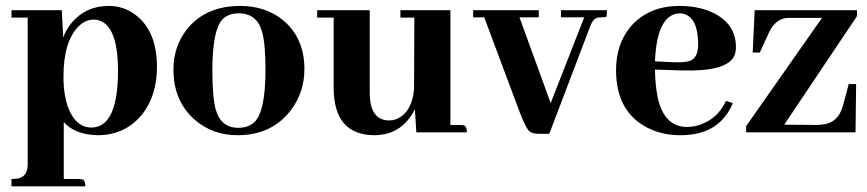

<svg xmlns="http://www.w3.org/2000/svg" viewBox="-20 -455 2982 660"><path d="M199.2 160.2V-35.2Q237.3 7.8 315.4 9.8Q412.1 9.8 470.7 -64.5Q519.5 -128.9 519.5 -224.6Q519.5 -348.6 445.3 -404.3Q405.3 -434.6 353.5 -434.6Q275.4 -434.6 226.6 -377Q207 -353.5 197.3 -326.2L192.4 -419.9H19.5V-394.5H75.2V109.4Q75.2 151.4 43 158.2Q32.2 160.2 19.5 160.2V185.5H273.4Q273.4 163.1 260.7 161.1Q254.9 160.2 249 160.2ZM301.8 -387.7Q385.7 -385.7 385.7 -210Q384.8 -17.6 294.9 -16.6Q242.2 -16.6 215.8 -81.1Q198.2 -126 198.2 -191.4Q198.2 -313.5 251 -365.2Q274.4 -387.7 301.8 -387.7Z M710 -211.9Q710 -348.6 743.2 -386.7Q763.7 -409.2 800.8 -409.2Q863.3 -409.2 880.9 -345.7Q892.6 -304.7 892.6 -215.8Q892.6 -73.2 855.5 -36.1Q834 -15.6 799.8 -15.6Q739.3 -15.6 721.7 -78.1Q710 -120.1 710 -211.9ZM805.7 -434.6Q685.5 -434.6 621.1 -352.5Q576.2 -293.9 576.2 -215.8Q576.2 -105.5 652.3 -41Q712.9 9.8 796.9 9.8Q912.1 9.8 977.5 -73.2Q1026.4 -135.7 1026.4 -217.8Q1026.4 -327.1 949.2 -388.7Q889.6 -434.6 805.7 -434.6Z M1561.5 -25.4H1528.3V-419.9H1356.4V-394.5H1404.3L1403.3 -148.4Q1396.5 -72.3 1347.7 -47.9Q1333 -41 1318.4 -41Q1262.7 -41 1252.9 -106.4Q1251 -119.1 1251 -132.8V-419.9H1070.3V-394.5H1127V-149.4Q1128.9 8.8 1266.6 9.8Q1354.5 9.8 1400.4 -68.4Q1403.3 -74.2 1406.2 -80.1L1411.1 0H1585Q1585 -21.5 1573.2 -24.4Q1568.4 -25.4 1561.5 -25.4Z M1832 -395.5V-419.9H1606.4V-395.5H1644.5L1767.6 -66.4Q1789.1 -10.7 1801.8 -2Q1812.5 4.9 1833 4.9H1868.2L2009.8 -367.2Q2019.5 -391.6 2035.2 -394.5Q2041 -395.5 2046.9 -395.5Q2062.5 -395.5 2064.5 -397.5Q2066.4 -403.3 2066.4 -419.9H1908.2V-395.5H1988.3L1873 -100.6L1765.6 -395.5Z M2316.4 -409.2Q2378.9 -407.2 2379.9 -302.7Q2379.9 -256.8 2352.5 -246.1Q2333 -239.3 2293.9 -241.2L2231.4 -244.1Q2238.3 -406.2 2316.4 -409.2ZM2499 -100.6 2475.6 -108.4Q2448.2 -48.8 2389.6 -27.3Q2366.2 -18.6 2341.8 -18.6Q2263.7 -18.6 2241.2 -118.2Q2232.4 -159.2 2231.4 -215.8L2321.3 -212.9Q2478.5 -208 2503.9 -262.7Q2509.8 -276.4 2509.8 -293Q2509.8 -376 2424.8 -414.1Q2377 -434.6 2316.4 -434.6Q2206.1 -434.6 2144.5 -359.4Q2097.7 -300.8 2097.7 -213.9Q2097.7 -72.3 2204.1 -16.6Q2254.9 9.8 2319.3 9.8Q2433.6 9.8 2483.4 -70.3Q2493.2 -85 2499 -100.6Z M2675.8 -26.4 2925.8 -399.4V-419.9H2574.2L2567.4 -274.4H2591.8L2625 -346.7Q2648.4 -392.6 2689.5 -393.6H2805.7L2544.9 -21.5V0H2920.9L2922.9 -166H2897.5L2877 -88.9Q2858.4 -27.3 2797.9 -26.4L2800.8 -25.4Z"/></svg>

Font: Abhaya Libre ExtraBold
Style: Regular
Weight: 800
Designer: Pushpananda Ekanayake, Sol Matas, Pathum Egodawatta
Foundry: Mooniak
Version: Version 1.050 ; ttfautohint (v1.6)